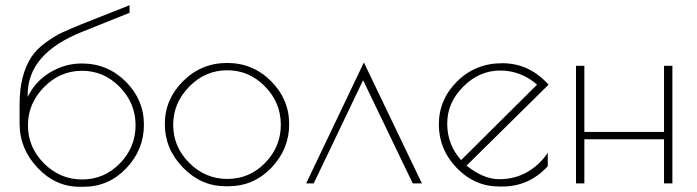

<svg xmlns="http://www.w3.org/2000/svg" viewBox="-20 -702 2669 735"><path d="M87 -222Q87 -138 148.5 -76.5Q210 -15 294.5 -15Q379 -15 439 -76.5Q499 -138 499 -222.5Q499 -307 438.5 -369Q378 -431 294 -431Q210 -431 148.5 -368.5Q87 -306 87 -222ZM293 -459Q392 -459 461.5 -389.5Q531 -320 531 -224.5Q531 -129 463.5 -58Q396 13 300 13H285Q192 13 123.5 -60Q55 -133 55 -228V-304Q55 -415 101 -485Q120 -514 155.5 -539.5Q191 -565 219 -578Q247 -591 294 -610L476 -682V-653L294 -580Q86 -497 86 -340V-331Q115 -391 172 -425Q229 -459 293 -459Z M854 11H844Q750 11 680.5 -60.5Q611 -132 611 -227Q611 -322 681 -391.5Q751 -461 849.5 -461Q948 -461 1017.5 -391.5Q1087 -322 1087 -226.5Q1087 -131 1019 -60Q951 11 854 11ZM1055 -224.5Q1055 -309 994.5 -371Q934 -433 850 -433Q766 -433 704.5 -370.5Q643 -308 643 -224Q643 -140 704.5 -78.5Q766 -17 850.5 -17Q935 -17 995 -78.5Q1055 -140 1055 -224.5Z M1181 0H1152L1373 -463L1595 0H1560L1370 -395Z M1903 12H1892Q1797 12 1728.5 -59Q1660 -130 1660 -225.5Q1660 -321 1730 -390.5Q1800 -460 1903 -460Q2006 -460 2080 -378L1766 -68Q1831 -16 1891 -16Q1951 -16 1998.5 -43.5Q2046 -71 2077 -117V-66Q2006 12 1903 12ZM1745 -89 2036 -378Q1974 -432 1894.5 -432Q1815 -432 1753.5 -370.5Q1692 -309 1692 -229Q1692 -149 1745 -89Z M2522 -450H2554V0H2522V-169H2217V0H2185V-450H2217V-197H2522Z"/></svg>

Font: Poiret One
Style: Regular
Weight: 400
Designer: Denis Masharov
Foundry: Denis Masharov
Version: Version 1.001